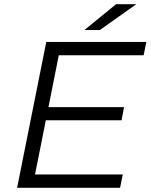

<svg xmlns="http://www.w3.org/2000/svg" viewBox="-20 -901 722 921"><path d="M205 -387H575L563 -324H193ZM148 -64H569L556 0H62L202 -700H682L669 -636H262ZM385 -757 537 -881H634L459 -757Z"/></svg>

Font: MOST Montserrat
Style: Italic
Weight: 400
Italic angle: -11.3°
Designer: Julieta Ulanovsky
Foundry: Julieta Ulanovsky
Version: Version 8.000;March 11, 2024;FontCreator 15.0.0.2926 64-bit